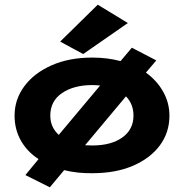

<svg xmlns="http://www.w3.org/2000/svg" viewBox="-20 -727 790 817"><path d="M192 70 88 18 144 -50Q95 -82 68.5 -129.5Q42 -177 42 -235Q42 -304 83.5 -360Q125 -416 199.5 -449Q274 -482 373 -482Q437 -482 493 -467L541 -524L645 -470L601 -418Q648 -384 674.5 -336.5Q701 -289 701 -235Q701 -163 660 -108Q619 -53 545.5 -21.5Q472 10 373 10Q309 11 253 -3ZM194 -235Q194 -186 230 -153L406 -363Q390 -365 373 -365Q294 -365 244 -331Q194 -297 194 -235ZM373 -108Q453 -108 500.5 -142Q548 -176 548 -235Q548 -284 516 -317L342 -109Q357 -108 373 -108ZM334 -497 236 -550 396 -707 524 -629Z"/></svg>

Font: Inconsolata ExtraExpanded Black
Style: Regular
Weight: 900
Width: 8
Monospace: yes
Designer: Raph Levien, Cyreal, Brenton Simpson
Foundry: Raph Levien, Cyreal, Google
Version: Version 3.001; ttfautohint (v1.8.2.53-6de2)